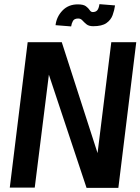

<svg xmlns="http://www.w3.org/2000/svg" viewBox="-20 -903 675 923"><path d="M549 0H396L215 -544L147 -1H27L113 -700H277L449 -167L515 -700H635ZM428 -777Q407 -777 395.5 -786.5Q384 -796 376 -805Q368 -814 356 -814Q337 -814 330.5 -802Q324 -790 322 -776L247 -782Q252 -823 280.5 -852.5Q309 -882 354 -882Q381 -882 393 -873Q405 -864 411 -854.5Q417 -845 426 -845Q440 -845 447.5 -853.5Q455 -862 458 -883L533 -877Q530 -854 521.5 -830.5Q513 -807 491.5 -792Q470 -777 428 -777Z"/></svg>

Font: Kulim Park
Style: Bold Italic
Weight: 700
Italic angle: -8°
Designer: Noponies / Dale Sattler
Foundry: Noponies
Version: Version 1.000; ttfautohint (v1.8.3)